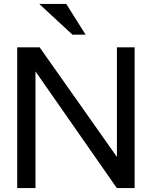

<svg xmlns="http://www.w3.org/2000/svg" viewBox="-20 -955 771 975"><path d="M67.4 0V-714.8H181.2L573.7 -158.2V-714.8H663.6V0H573.2L160.2 -592.3V0ZM348.1 -778.8 179.2 -935.1H316.4L415 -778.8Z"/></svg>

Font: Pontano Sans SemiBold
Style: Regular
Weight: 600
Designer: Vernon Adams
Foundry: Vernon Adams
Version: Version 2.001